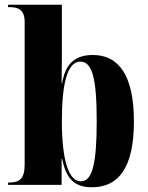

<svg xmlns="http://www.w3.org/2000/svg" viewBox="-20 -780 623 810"><path d="M368 10C482 10 545 -75 545 -268C545 -460 482 -548 372 -548C297 -548 256 -512 242 -429H240C241 -496 241 -549 241 -588V-760H14V-750H18C54 -750 84 -742 84 -687V-85C84 -24 60 -10 20 -10H14V0H240V-110H242C259 -29 291 10 368 10ZM321 -15C271 -15 241 -100 241 -269C241 -431 265 -520 319 -520C369 -520 388 -450 388 -269C388 -83 368 -15 321 -15Z"/></svg>

Font: Noto Serif Display Condensed ExtraBold
Style: Regular
Weight: 800
Width: 3
Designer: Monotype Design Team
Foundry: Monotype Imaging Inc.
Version: Version 2.009